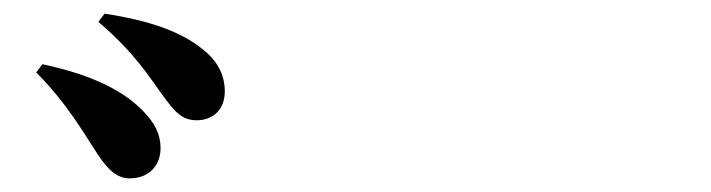

<svg xmlns="http://www.w3.org/2000/svg" viewBox="-20 -871 1040 281"><path d="M170 -610C199 -610 215 -630 215 -654C215 -674 207 -691 188 -710C154 -744 103 -764 42 -777L33 -765C78 -720 104 -674 123 -645C139 -621 152 -610 170 -610ZM268 -695C293 -695 309 -712 309 -737C309 -762 298 -783 274 -801C243 -825 199 -841 133 -851L124 -839C178 -793 200 -756 217 -733C236 -707 246 -695 268 -695Z"/></svg>

Font: Noto Serif CJK JP Black
Style: Regular
Weight: 900
Designer: Ryoko NISHIZUKA 西塚涼子 (kana & ideographs); Frank Grießhammer (Latin, Greek & Cyrillic); Wenlong ZHANG 张文龙 (bopomofo); San
Foundry: Adobe Systems Incorporated
Version: Version 1.001;PS 1.001;hotconv 16.6.54;makeotf.lib2.5.65590